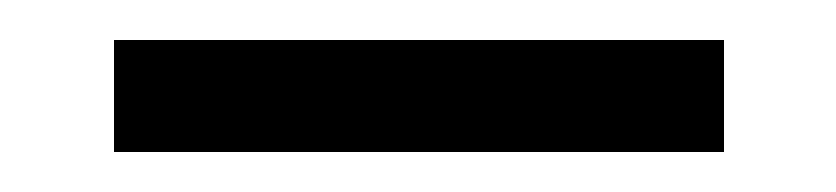

<svg xmlns="http://www.w3.org/2000/svg" viewBox="-20 -338 418 96"><path d="M342 -318H37V-262H342Z"/></svg>

Font: Non Bureau Light
Style: Regular
Weight: 300
Designer: Jona Saucedo
Foundry: Non Foundry
Version: Version 1.000;FEAKit 1.0